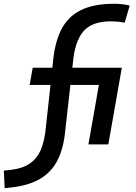

<svg xmlns="http://www.w3.org/2000/svg" viewBox="-113 -762 719 1013"><path d="M-88.4 231 -92.8 138.2 -57.1 134.3Q5.4 127.4 44.4 100.6Q83.5 73.7 103.5 25.4Q123.5 -22.9 129.4 -93.8L165.5 -424.8Q174.3 -533.7 209.2 -603.8Q244.1 -673.8 312.7 -708Q381.3 -742.2 490.2 -742.2Q532.7 -742.2 571.3 -732.4L544.9 -642.6Q522.5 -646.5 505.1 -647.9Q487.8 -649.4 471.2 -649.4Q371.6 -649.4 326.4 -595.9Q281.2 -542.5 271.5 -429.7L231.9 -79.1Q224.1 14.2 192.9 78.6Q161.6 143.1 101.6 179.7Q41.5 216.3 -53.7 227.1ZM43.5 -314 59.6 -404.8H529.8L503.9 -314ZM353.5 0 424.8 -404.8H529.8L458.5 0Z"/></svg>

Font: Cascadia Code PL
Style: Italic
Weight: 400
Italic angle: -10°
Monospace: yes
Designer: Aaron Bell
Foundry: Saja Typeworks
Version: Version 2404.023